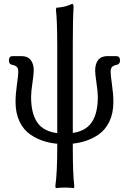

<svg xmlns="http://www.w3.org/2000/svg" viewBox="-20 -725 664 989"><path d="M60.1 -199.2Q60.1 -240.2 67.1 -288.8Q74.2 -337.4 74.2 -355Q74.2 -372.1 67.1 -379.9Q60.1 -387.7 39.1 -392.1Q25.9 -396 25.9 -414.1Q25.9 -436 45.9 -436H90.8Q122.1 -436 137.9 -416.3Q153.8 -396.5 153.8 -361.8Q153.8 -342.8 147 -297.4Q140.1 -252 140.1 -226.1Q140.1 -128.9 180.9 -83Q221.7 -37.1 312 -37.1Q402.3 -37.1 443.1 -83Q483.9 -128.9 483.9 -226.1Q483.9 -252 477.1 -297.4Q470.2 -342.8 470.2 -361.8Q470.2 -396.5 486.1 -416.3Q502 -436 533.2 -436H578.1Q598.1 -436 598.1 -414.1Q598.1 -396 585 -392.1Q564 -387.7 556.9 -379.9Q549.8 -372.1 549.8 -355Q549.8 -337.4 556.9 -288.8Q564 -240.2 564 -199.2Q564 -142.1 543.5 -99.1Q522.9 -56.2 487.1 -31.5Q451.2 -6.8 407.5 5.1Q363.8 17.1 312 17.1Q260.3 17.1 216.6 5.1Q172.9 -6.8 137 -31.5Q101.1 -56.2 80.6 -99.1Q60.1 -142.1 60.1 -199.2ZM274.9 33.2V-481Q274.9 -623.5 268.1 -673.8L270 -685.1Q289.6 -686.5 305.2 -689.7Q320.8 -692.9 328.6 -695.8Q336.4 -698.7 352.1 -705.1Q358.9 -705.1 358.9 -688Q355 -625 355 -499V34.2Q355 175.8 362.8 232.9L360.8 244.1Q342.8 241.2 314 241.2Q285.2 241.2 267.1 244.1L265.1 232.9Q274.9 165 274.9 33.2Z"/></svg>

Font: Linear Smooth Low Contrast
Style: Regular
Weight: 500
Designer: Philipp H. Poll, Flanker
Foundry: Philipp H. Poll, reworked by Flanker
Version: Version 1.010 | FøM Fix